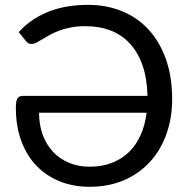

<svg xmlns="http://www.w3.org/2000/svg" viewBox="-20 -746 762 774"><path d="M137.5 -291.5Q137.5 -242.5 152.2 -202.5Q167 -162.5 193.8 -134Q220.5 -105.5 258 -89.8Q295.5 -74 341.5 -74Q391.5 -74 431.2 -89.5Q471 -105 500 -133.2Q529 -161.5 547 -201.8Q565 -242 571 -291.5ZM55.5 -616.5Q82 -646 114 -667Q146 -688 181.5 -701.2Q217 -714.5 255.8 -720.5Q294.5 -726.5 334.5 -726.5Q408 -726.5 470.2 -701.5Q532.5 -676.5 577.8 -628Q623 -579.5 648.5 -508.5Q674 -437.5 674 -345.5Q674 -271 651.2 -206.5Q628.5 -142 585.5 -94.5Q542.5 -47 480.8 -20Q419 7 341 7Q277 7 222.8 -14.2Q168.5 -35.5 128.8 -76Q89 -116.5 66.5 -175.8Q44 -235 44 -311Q44 -325.5 45.5 -334.8Q47 -344 50.5 -349.5Q54 -355 59.8 -357.2Q65.5 -359.5 74 -359.5H574.5Q573 -429 554.8 -481.8Q536.5 -534.5 504.2 -569.8Q472 -605 426.5 -622.8Q381 -640.5 324 -640.5Q291 -640.5 264.8 -635.2Q238.5 -630 217.5 -622Q196.5 -614 180 -604.8Q163.5 -595.5 150.2 -587.5Q137 -579.5 126.8 -574.2Q116.5 -569 108 -569Q92.5 -569 84.5 -580.5Z"/></svg>

Font: Lato 2
Style: Regular
Weight: 400
Designer: Lukasz Dziedzic with Adam Twardoch and Botio Nikoltchev
Foundry: tyPoland Lukasz Dziedzic
Version: Version 2.015; 2015-08-06; http://www.latofonts.com/